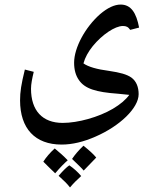

<svg xmlns="http://www.w3.org/2000/svg" viewBox="-20 -510 664 842"><path d="M250 124C297 124 347 112 399 89C505 43 588 -36 588 -97C588 -128 578 -154 556 -170C536 -184 506 -192 459 -199C405 -206 367 -217 346 -232C353 -258 367 -283 387 -308C428 -358 484 -396 519 -396C534 -396 542 -392 551 -379L590 -389C578 -453 555 -490 509 -490C482 -490 452 -476 419 -448C354 -391 305 -301 305 -235C305 -204 312 -179 326 -159C352 -121 400 -106 497 -99C513 -97 530 -96 547 -94C531 -72 507 -52 475 -33C412 4 322 29 255 29C166 29 116 -25 116 -121C116 -141 121 -166 128 -195L89 -205C73 -140 68 -107 68 -70C68 54 134 124 250 124ZM346 129C324 150 308 169 296 187C322 212 340 229 347 238C368 216 386 197 402 181C390 166 371 149 346 129ZM220 141C199 160 182 180 170 199C187 216 204 233 222 250C244 224 263 205 277 193C261 176 242 159 220 141ZM284 215C272 223 256 239 237 261C258 280 275 296 287 312C301 295 317 279 336 262C321 244 303 228 284 215Z"/></svg>

Font: Noto Naskh Arabic UI Medium
Style: Regular
Weight: 500
Designer: Monotype Design Team, David Williams, Mohamad Dakak and Nizar Qandah
Foundry: Monotype Imaging Inc.
Version: Version 2.014